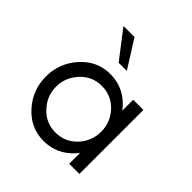

<svg xmlns="http://www.w3.org/2000/svg" viewBox="-182 -792 933 933"><g transform="rotate(45 285.0 -325.0)"><path d="M381 -332Q336 -380 270 -380Q204 -380 160 -332Q115 -284 115 -220Q115 -156 160 -108Q204 -60 270 -60Q336 -60 381 -108Q425 -156 425 -220Q425 -284 381 -332ZM425 0V-75L413 -60Q350 10 259 10Q168 10 106 -60Q45 -128 45 -220Q45 -312 106 -380Q168 -450 259 -450Q350 -450 413 -380L425 -365V-440H495V0ZM248 -517 138 -660H214L304 -517Z"/></g></svg>

Font: Glacial Indifference
Style: Regular
Weight: 400
Designer: Alfredo Marco Pradil
Version: Version 1.00